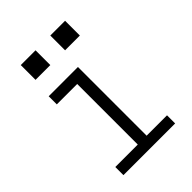

<svg xmlns="http://www.w3.org/2000/svg" viewBox="-210 -820 919 919"><g transform="rotate(-45 250.0 -360.0)"><path d="M75 0V-55H227V-465H89V-520H287V-55H425V0ZM400 -620H300V-720H400ZM100 -620V-720H200V-620Z"/></g></svg>

Font: Iosevka SS04 Light
Style: Regular
Weight: 300
Monospace: yes
Designer: Belleve Invis
Foundry: Belleve Invis
Version: Version 19.0.0; ttfautohint (v1.8.4)